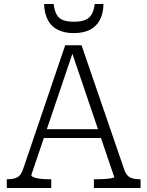

<svg xmlns="http://www.w3.org/2000/svg" viewBox="-20 -943 739 963"><path d="M193 -295H493L503 -251H183ZM335 -697 348 -688 137 -65Q137 -59 149 -54Q161 -49 181 -46.5Q201 -44 224 -44H237V0H14V-44H19Q49 -44 67.5 -54Q86 -64 97 -98L307 -716H389L604 -90Q615 -61 633.5 -52.5Q652 -44 680 -44H685V0H451V-44H465Q488 -44 508 -45.5Q528 -47 540.5 -49.5Q553 -52 553 -55ZM350 -777Q396 -777 428.5 -792.5Q461 -808 479.5 -840.5Q498 -873 499 -923H455Q451 -891 440 -871.5Q429 -852 407.5 -843Q386 -834 351 -834Q317 -834 295.5 -842.5Q274 -851 263.5 -871Q253 -891 249 -923H201Q203 -873 221 -840.5Q239 -808 272 -792.5Q305 -777 350 -777Z"/></svg>

Font: Roboto Serif ExtraLight
Style: Regular
Weight: 250
Version: Version 1.007